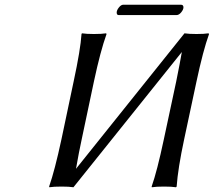

<svg xmlns="http://www.w3.org/2000/svg" viewBox="-20 -790 905 813"><path d="M292 -445.8Q320.8 -579.6 325.2 -646L327.1 -648.9Q345.7 -646 377.9 -646Q411.1 -646 429.2 -648.9L431.2 -646Q405.3 -574.2 377.9 -445.8L326.2 -201.2Q314 -145.5 301.8 -75.2L761.2 -648.9Q779.8 -646 812 -646Q844.7 -646 862.8 -648.9L865.2 -646Q839.8 -575.7 812 -444.8L759.8 -200.2Q733.4 -76.7 728 0L725.1 2.9Q707 0 674.8 0Q641.6 0 623 2.9L622.1 0Q645 -64.5 673.8 -200.2L726.1 -444.8Q742.7 -526.9 750 -569.8L291 2.9Q272.5 0 241.2 0Q207 0 189 2.9L188 0Q211.9 -68.4 240.2 -200.2ZM727.1 -726.1H482.9Q474.1 -726.1 474.1 -736.8Q474.1 -746.6 483.4 -758.3Q492.7 -770 502 -770H746.1Q756.8 -770 756.8 -758.8Q756.8 -749.5 747.3 -737.8Q737.8 -726.1 727.1 -726.1Z"/></svg>

Font: Linear Smooth
Style: Italic
Weight: 400
Designer: Philipp H. Poll, Flanker
Foundry: Philipp H. Poll, reworked by Flanker
Version: Version 1.061 | FøM Fix